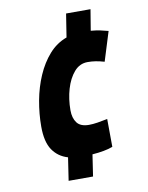

<svg xmlns="http://www.w3.org/2000/svg" viewBox="-85 -709 673 875"><g transform="rotate(-10 252.0 -271.5)"><path d="M161 105 177 -1Q132 -14 106.5 -51.5Q81 -89 81 -160Q81 -219 92 -279Q103 -339 126 -392Q149 -445 183.5 -484Q218 -523 265 -540L282 -648H395L379 -551Q403 -549 422 -545Q441 -541 459 -536L417 -401Q396 -407 378 -410Q360 -413 340 -413Q303 -413 277.5 -383.5Q252 -354 238.5 -308Q225 -262 225 -210Q225 -174 241.5 -152Q258 -130 297 -130Q315 -130 337 -133.5Q359 -137 383 -142L384 -13Q366 -6 341.5 -1.5Q317 3 289 5L274 105Z"/></g></svg>

Font: Georama SemiCondensed
Style: Bold Italic
Weight: 700
Width: 4
Italic angle: -9°
Designer: Jean-Baptiste Levee
Foundry: Production Type
Version: Version 1.000